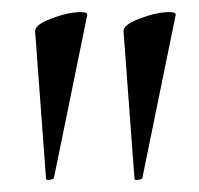

<svg xmlns="http://www.w3.org/2000/svg" viewBox="-20 -660 329 317"><path d="M38 -608Q37 -619 65 -629.5Q93 -640 113 -640Q125 -640 124 -635L69 -366Q68 -364 62 -363Q56 -362 56 -365ZM184 -608Q183 -619 211 -629.5Q239 -640 259 -640Q271 -640 270 -635L215 -366Q214 -364 208 -363Q202 -362 202 -365Z"/></svg>

Font: Cormorant Infant Medium
Style: Regular
Weight: 500
Designer: Christian Thalmann (Catharsis Fonts)
Version: Version 3.000